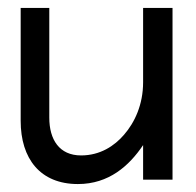

<svg xmlns="http://www.w3.org/2000/svg" viewBox="-20 -452 492 483"><path d="M32 -432V-148C32 -53 81 11 176 11C254 11 305 -35 340 -87V0H414V-432H340V-245C340 -189 319 -144 292 -113C268 -85 232 -61 184 -61C129 -61 104 -101 104 -156V-432Z"/></svg>

Font: Charger
Style: Regular
Weight: 400
Designer: Jasper
Foundry: Cannot Into Space Fonts
Version: Version 0.98